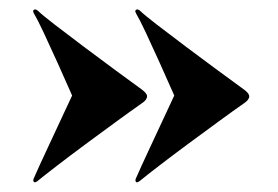

<svg xmlns="http://www.w3.org/2000/svg" viewBox="-20 -460 587 406"><path d="M507 -256.5Q507 -249 496.5 -242Q475 -227 442.8 -203.5Q410.5 -180 376.8 -155Q343 -130 315.8 -109Q288.5 -88 277 -78.5Q270.5 -73 268 -75Q265 -77.5 267.5 -83Q277.5 -106 296.8 -147.2Q316 -188.5 348.5 -258Q334 -291 318 -326.5Q302 -362 288.5 -390.8Q275 -419.5 267.5 -432Q264.5 -437.5 268 -439.5Q271.5 -441.5 277 -436.5Q284.5 -429 311 -408.5Q337.5 -388 372.2 -362Q407 -336 440.5 -311.2Q474 -286.5 495.5 -271Q507 -262.5 507 -256.5ZM291 -256.5Q291 -249 280.5 -242Q259 -227 226.8 -203.5Q194.5 -180 160.8 -155Q127 -130 99.8 -109Q72.5 -88 61 -78.5Q54.5 -73 52 -75Q49 -77.5 51.5 -83Q61.5 -106 80.8 -147.2Q100 -188.5 132.5 -258Q118 -291 102 -326.5Q86 -362 72.5 -390.8Q59 -419.5 51.5 -432Q48.5 -437.5 52 -439.5Q55.5 -441.5 61 -436.5Q68.5 -429 95 -408.5Q121.5 -388 156.2 -362Q191 -336 224.5 -311.2Q258 -286.5 279.5 -271Q291 -262.5 291 -256.5Z"/></svg>

Font: Fraunces 144pt Black
Style: Regular
Weight: 900
Version: Version 1.000;[0bf87f6ff]